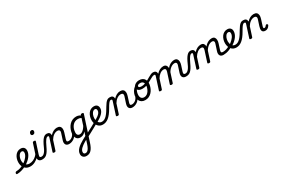

<svg xmlns="http://www.w3.org/2000/svg" viewBox="8 -2666 7402 5055"><g transform="rotate(-30 3708.5 -138.0)"><path d="M-130 17Q-144 17 -150 5.5Q-156 -6 -153 -20.5Q-150 -35 -138.5 -46.5Q-127 -58 -106 -58Q-50 -58 7.5 -76.5Q65 -95 118.5 -127Q172 -159 214 -198Q240 -222 263.5 -252Q287 -282 301.5 -314.5Q316 -347 316 -379Q316 -409 303 -424Q290 -439 261 -439Q247 -439 240.5 -451Q234 -463 235.5 -479Q237 -495 247.5 -507Q258 -519 279 -519Q322 -519 350 -502.5Q378 -486 392 -458.5Q406 -431 406 -396Q406 -348 388 -303Q370 -258 339 -217.5Q308 -177 268 -143Q212 -94 143.5 -58Q75 -22 4.5 -2.5Q-66 17 -130 17Z M274 19Q226 19 188.5 5.5Q151 -8 124.5 -32Q98 -56 80.5 -87.5Q63 -119 55 -155.5Q47 -192 47 -229Q47 -283 62.5 -334.5Q78 -386 107.5 -428Q137 -470 180.5 -494.5Q224 -519 280 -519Q289 -519 291.5 -507Q294 -495 290.5 -479Q287 -463 279.5 -451Q272 -439 263 -439Q236 -439 213 -421.5Q190 -404 172.5 -374.5Q155 -345 145 -308.5Q135 -272 135 -234Q135 -202 143 -170.5Q151 -139 169 -114Q187 -89 217 -74Q247 -59 292 -59Q354 -59 410.5 -85.5Q467 -112 512 -158.5Q557 -205 583 -265Q587 -273 598.5 -274.5Q610 -276 618.5 -269.5Q627 -263 620 -245Q592 -169 538 -109.5Q484 -50 415.5 -15.5Q347 19 274 19Z M632 17Q597 17 571.5 5Q546 -7 532.5 -29.5Q519 -52 517.5 -83Q516 -114 529 -153L637 -483Q643 -503 652.5 -509Q662 -515 682 -515Q713 -515 721.5 -505.5Q730 -496 723 -476L614 -141Q598 -94 609.5 -76Q621 -58 657 -58Q671 -58 676.5 -46.5Q682 -35 679.5 -20.5Q677 -6 665 5.5Q653 17 632 17ZM744 -669Q724 -669 709.5 -682Q695 -695 695 -720Q695 -747 713 -771Q731 -795 768 -795Q788 -795 802.5 -782.5Q817 -770 817 -744Q817 -717 799.5 -693Q782 -669 744 -669Z M634 17Q625 17 622.5 5.5Q620 -6 624 -20.5Q628 -35 637 -46.5Q646 -58 658 -58Q674 -58 693 -65Q712 -72 733.5 -91Q755 -110 779 -145.5Q803 -181 828 -239Q866 -326 898 -380Q930 -434 958.5 -463.5Q987 -493 1013.5 -504Q1040 -515 1065 -515Q1076 -515 1079 -503.5Q1082 -492 1080.5 -477.5Q1079 -463 1073.5 -451.5Q1068 -440 1060 -440Q1043 -440 1025.5 -428Q1008 -416 989 -391.5Q970 -367 948.5 -328Q927 -289 902 -235Q866 -156 834.5 -106.5Q803 -57 771.5 -30Q740 -3 706.5 7Q673 17 634 17Z M1453 17Q1418 17 1393 5Q1368 -7 1354.5 -29.5Q1341 -52 1340 -83Q1339 -114 1351 -153L1413 -344Q1423 -375 1419 -396.5Q1415 -418 1397.5 -429Q1380 -440 1349 -440Q1320 -440 1291 -429.5Q1262 -419 1234 -399Q1206 -379 1182 -351.5Q1158 -324 1138 -290L1048 -11Q1044 2 1033.5 8.5Q1023 15 1000 15Q984 15 970.5 8Q957 1 963 -18L1083 -391Q1091 -415 1086 -427.5Q1081 -440 1062 -440Q1047 -440 1040.5 -451.5Q1034 -463 1034.5 -477.5Q1035 -492 1043.5 -503.5Q1052 -515 1067 -515Q1092 -515 1111.5 -508.5Q1131 -502 1144 -489.5Q1157 -477 1164 -458.5Q1171 -440 1171 -417V-413Q1194 -438 1218.5 -457.5Q1243 -477 1269.5 -491Q1296 -505 1324 -512Q1352 -519 1380 -519Q1440 -519 1470 -491.5Q1500 -464 1504.5 -416.5Q1509 -369 1489 -308L1436 -141Q1421 -94 1431.5 -76Q1442 -58 1478 -58Q1492 -58 1497.5 -46.5Q1503 -35 1500.5 -20.5Q1498 -6 1486 5.5Q1474 17 1453 17Z M1453 17Q1439 17 1433 5.5Q1427 -6 1430 -20.5Q1433 -35 1445 -46.5Q1457 -58 1478 -58Q1504 -58 1530 -66.5Q1556 -75 1580 -92Q1604 -109 1623 -133.5Q1642 -158 1653 -190Q1658 -205 1670 -205.5Q1682 -206 1691.5 -196.5Q1701 -187 1698 -173Q1688 -130 1664 -95Q1640 -60 1606.5 -35Q1573 -10 1533.5 3.5Q1494 17 1453 17Z M1694 519Q1632 519 1596 484.5Q1560 450 1560 397Q1560 350 1579.5 310Q1599 270 1635 233.5Q1671 197 1719.5 163.5Q1768 130 1826 98Q1843 90 1859 81Q1875 72 1891.5 63Q1908 54 1924 46L1961 -69Q1931 -34 1901 -15.5Q1871 3 1844 10Q1817 17 1795 17Q1749 17 1716.5 -3Q1684 -23 1666.5 -61Q1649 -99 1649 -151Q1649 -195 1661 -245Q1673 -295 1697.5 -343.5Q1722 -392 1760 -432Q1798 -472 1850 -495.5Q1902 -519 1969 -519Q1992 -519 2014 -514Q2036 -509 2056 -500.5Q2076 -492 2094 -480L2095 -484Q2102 -504 2110 -509.5Q2118 -515 2140 -515Q2171 -515 2179.5 -505.5Q2188 -496 2181 -476L1944 252Q1921 325 1895 376Q1869 427 1839 458.5Q1809 490 1773 504.5Q1737 519 1694 519ZM1707 442Q1737 442 1763.5 422Q1790 402 1813.5 360Q1837 318 1859 250L1893 144Q1883 149 1874.5 154Q1866 159 1858 163Q1850 167 1842 172Q1798 198 1762.5 224Q1727 250 1701 276Q1675 302 1661.5 328.5Q1648 355 1648 384Q1648 404 1655.5 416.5Q1663 429 1676.5 435.5Q1690 442 1707 442ZM1824 -63Q1857 -63 1889 -81Q1921 -99 1951 -132Q1981 -165 2008 -211L2074 -415Q2048 -429 2024 -434.5Q2000 -440 1975 -440Q1922 -440 1882.5 -421Q1843 -402 1815.5 -370.5Q1788 -339 1771 -301.5Q1754 -264 1746.5 -227Q1739 -190 1739 -160Q1739 -128 1748.5 -106.5Q1758 -85 1777 -74Q1796 -63 1824 -63Z M2328 -86Q2278 -57 2218.5 -24.5Q2159 8 2095.5 42Q2032 76 1970 109Q1965 111 1959.5 102Q1954 93 1951.5 79Q1949 65 1951.5 52Q1954 39 1963 34Q2020 3 2080.5 -28.5Q2141 -60 2200 -92Q2259 -124 2309 -154Q2317 -159 2324 -151Q2331 -143 2334.5 -129.5Q2338 -116 2337 -103.5Q2336 -91 2328 -86Z M2296 -146Q2333 -166 2375 -189.5Q2417 -213 2455 -241.5Q2493 -270 2517 -303Q2541 -336 2541 -375Q2541 -407 2527.5 -423Q2514 -439 2485 -439Q2471 -439 2464.5 -451Q2458 -463 2459.5 -479Q2461 -495 2472 -507Q2483 -519 2504 -519Q2550 -519 2577.5 -502Q2605 -485 2618 -457.5Q2631 -430 2631 -396Q2631 -352 2612 -313.5Q2593 -275 2561 -241.5Q2529 -208 2489.5 -179.5Q2450 -151 2407.5 -127Q2365 -103 2326 -83Z M2480 19Q2437 19 2403.5 5.5Q2370 -8 2345.5 -32Q2321 -56 2304.5 -87.5Q2288 -119 2280 -155.5Q2272 -192 2272 -229Q2272 -283 2287.5 -334.5Q2303 -386 2332.5 -428Q2362 -470 2405.5 -494.5Q2449 -519 2505 -519Q2514 -519 2516.5 -507Q2519 -495 2515.5 -479Q2512 -463 2504.5 -451Q2497 -439 2488 -439Q2467 -439 2447.5 -427.5Q2428 -416 2412 -396Q2396 -376 2384.5 -350Q2373 -324 2366.5 -294Q2360 -264 2360 -234Q2360 -202 2367.5 -170.5Q2375 -139 2391 -114Q2407 -89 2432 -74Q2457 -59 2493 -59Q2535 -59 2572.5 -79Q2610 -99 2645 -136.5Q2680 -174 2715.5 -227.5Q2751 -281 2789 -348Q2820 -401 2846 -434Q2872 -467 2894.5 -484.5Q2917 -502 2936.5 -508.5Q2956 -515 2975 -515Q2991 -515 2997.5 -503.5Q3004 -492 3003 -477.5Q3002 -463 2993.5 -451.5Q2985 -440 2970 -440Q2956 -440 2941 -428.5Q2926 -417 2908.5 -394.5Q2891 -372 2871.5 -340.5Q2852 -309 2829 -269Q2784 -190 2741 -135Q2698 -80 2655.5 -46Q2613 -12 2569.5 3.5Q2526 19 2480 19Z M3378 17Q3343 17 3318 5Q3293 -7 3279.5 -29.5Q3266 -52 3265 -83Q3264 -114 3276 -153L3338 -344Q3348 -375 3344 -396.5Q3340 -418 3322.5 -429Q3305 -440 3274 -440Q3245 -440 3216 -429.5Q3187 -419 3159 -399Q3131 -379 3107 -351.5Q3083 -324 3063 -290L2973 -11Q2969 2 2958.5 8.5Q2948 15 2925 15Q2909 15 2895.5 8Q2882 1 2888 -18L3008 -391Q3016 -415 3011 -427.5Q3006 -440 2987 -440Q2972 -440 2965.5 -451.5Q2959 -463 2959.5 -477.5Q2960 -492 2968.5 -503.5Q2977 -515 2992 -515Q3017 -515 3036.5 -508.5Q3056 -502 3069 -489.5Q3082 -477 3089 -458.5Q3096 -440 3096 -417V-413Q3119 -438 3143.5 -457.5Q3168 -477 3194.5 -491Q3221 -505 3249 -512Q3277 -519 3305 -519Q3365 -519 3395 -491.5Q3425 -464 3429.5 -416.5Q3434 -369 3414 -308L3361 -141Q3346 -94 3356.5 -76Q3367 -58 3403 -58Q3417 -58 3422.5 -46.5Q3428 -35 3425.5 -20.5Q3423 -6 3411 5.5Q3399 17 3378 17Z M3378 17Q3364 17 3358 5.5Q3352 -6 3355 -20.5Q3358 -35 3370 -46.5Q3382 -58 3403 -58Q3429 -58 3455 -66.5Q3481 -75 3505 -92Q3529 -109 3548 -133.5Q3567 -158 3578 -190Q3583 -205 3595 -205.5Q3607 -206 3616.5 -196.5Q3626 -187 3623 -173Q3613 -130 3589 -95Q3565 -60 3531.5 -35Q3498 -10 3458.5 3.5Q3419 17 3378 17Z M3769 19Q3707 19 3664 -6Q3621 -31 3599.5 -75.5Q3578 -120 3578 -176Q3578 -229 3599 -285Q3620 -341 3661 -388.5Q3702 -436 3761 -465Q3820 -494 3896 -494Q3915 -494 3918 -483Q3921 -472 3914 -461Q3907 -450 3894 -450Q3848 -450 3811.5 -433Q3775 -416 3748 -388Q3721 -360 3703 -325Q3685 -290 3676.5 -253Q3668 -216 3668 -183Q3668 -144 3681.5 -116.5Q3695 -89 3720 -75Q3745 -61 3779 -61Q3828 -61 3865 -87Q3902 -113 3927 -153.5Q3952 -194 3965 -238.5Q3978 -283 3978 -321Q3978 -360 3965 -386Q3952 -412 3927.5 -425.5Q3903 -439 3870 -439Q3851 -439 3843 -451Q3835 -463 3837 -479Q3839 -495 3849.5 -507Q3860 -519 3879 -519Q3941 -519 3983.5 -495.5Q4026 -472 4047.5 -429.5Q4069 -387 4069 -331Q4069 -291 4057.5 -243.5Q4046 -196 4022.5 -149.5Q3999 -103 3963 -65Q3927 -27 3878.5 -4Q3830 19 3769 19Z M3851 -278Q3802 -278 3767.5 -291.5Q3733 -305 3715 -328.5Q3697 -352 3697 -383Q3697 -422 3723 -453Q3749 -484 3791 -501.5Q3833 -519 3879 -519Q3898 -519 3906 -507Q3914 -495 3912 -479Q3910 -463 3899.5 -451Q3889 -439 3870 -439Q3829 -439 3804 -425Q3779 -411 3779 -389Q3779 -375 3788.5 -365Q3798 -355 3817 -350Q3836 -345 3862 -345Q3914 -345 3963.5 -362Q4013 -379 4059.5 -404.5Q4106 -430 4149 -455.5Q4192 -481 4230 -498Q4268 -515 4301 -515Q4320 -515 4328.5 -503.5Q4337 -492 4336 -477.5Q4335 -463 4325 -451.5Q4315 -440 4296 -440Q4264 -440 4229 -423.5Q4194 -407 4154 -383Q4114 -359 4067.5 -335Q4021 -311 3967.5 -294.5Q3914 -278 3851 -278Z M4234 15Q4218 15 4204.5 8Q4191 1 4197 -18L4317 -391Q4325 -415 4320 -427.5Q4315 -440 4296 -440Q4280 -440 4271.5 -451.5Q4263 -463 4263.5 -477.5Q4264 -492 4273 -503.5Q4282 -515 4301 -515Q4325 -515 4344.5 -508.5Q4364 -502 4377.5 -489.5Q4391 -477 4398 -458.5Q4405 -440 4405 -417V-413Q4428 -439 4453 -458.5Q4478 -478 4504.5 -491.5Q4531 -505 4558.5 -512Q4586 -519 4614 -519Q4670 -519 4696.5 -489Q4723 -459 4725 -410.5Q4727 -362 4709 -308L4613 -11Q4609 2 4599 8.5Q4589 15 4566 15Q4550 15 4536.5 8Q4523 1 4528 -18L4633 -344Q4641 -369 4641 -390.5Q4641 -412 4627 -426Q4613 -440 4579 -440Q4552 -440 4523.5 -429.5Q4495 -419 4468 -399Q4441 -379 4417 -351.5Q4393 -324 4373 -290L4282 -11Q4278 2 4267.5 8.5Q4257 15 4234 15ZM5004 17Q4969 17 4944 5Q4919 -7 4905.5 -29Q4892 -51 4890.5 -82.5Q4889 -114 4902 -153L4964 -344Q4973 -369 4972.5 -390.5Q4972 -412 4958 -426Q4944 -440 4911 -440Q4882 -440 4852.5 -428.5Q4823 -417 4794.5 -395.5Q4766 -374 4741.5 -344.5Q4717 -315 4697 -278H4663Q4681 -335 4711.5 -380Q4742 -425 4780.5 -456Q4819 -487 4861.5 -503Q4904 -519 4946 -519Q5002 -519 5028 -489Q5054 -459 5056.5 -410.5Q5059 -362 5041 -308L4987 -141Q4972 -94 4983 -76Q4994 -58 5029 -58Q5043 -58 5049 -46.5Q5055 -35 5052 -20.5Q5049 -6 5037 5.5Q5025 17 5004 17Z M5007 17Q4998 17 4995.5 5.5Q4993 -6 4997 -20.5Q5001 -35 5010 -46.5Q5019 -58 5031 -58Q5047 -58 5066 -65Q5085 -72 5106.5 -91Q5128 -110 5152 -145.5Q5176 -181 5201 -239Q5239 -326 5271 -380Q5303 -434 5331.5 -463.5Q5360 -493 5386.5 -504Q5413 -515 5438 -515Q5449 -515 5452 -503.5Q5455 -492 5453.5 -477.5Q5452 -463 5446.5 -451.5Q5441 -440 5433 -440Q5416 -440 5398.5 -428Q5381 -416 5362 -391.5Q5343 -367 5321.5 -328Q5300 -289 5275 -235Q5239 -156 5207.5 -106.5Q5176 -57 5144.5 -30Q5113 -3 5079.5 7Q5046 17 5007 17Z M5373 15Q5357 15 5343.5 8Q5330 1 5336 -18L5456 -391Q5464 -415 5459 -427.5Q5454 -440 5435 -440Q5419 -440 5410.5 -451.5Q5402 -463 5402.5 -477.5Q5403 -492 5412 -503.5Q5421 -515 5440 -515Q5464 -515 5483.5 -508.5Q5503 -502 5516.5 -489.5Q5530 -477 5537 -458.5Q5544 -440 5544 -417V-413Q5567 -439 5592 -458.5Q5617 -478 5643.5 -491.5Q5670 -505 5697.5 -512Q5725 -519 5753 -519Q5809 -519 5835.5 -489Q5862 -459 5864 -410.5Q5866 -362 5848 -308L5752 -11Q5748 2 5738 8.5Q5728 15 5705 15Q5689 15 5675.5 8Q5662 1 5667 -18L5772 -344Q5780 -369 5780 -390.5Q5780 -412 5766 -426Q5752 -440 5718 -440Q5691 -440 5662.5 -429.5Q5634 -419 5607 -399Q5580 -379 5556 -351.5Q5532 -324 5512 -290L5421 -11Q5417 2 5406.5 8.5Q5396 15 5373 15ZM6143 17Q6108 17 6083 5Q6058 -7 6044.5 -29Q6031 -51 6029.5 -82.5Q6028 -114 6041 -153L6103 -344Q6112 -369 6111.5 -390.5Q6111 -412 6097 -426Q6083 -440 6050 -440Q6021 -440 5991.5 -428.5Q5962 -417 5933.5 -395.5Q5905 -374 5880.5 -344.5Q5856 -315 5836 -278H5802Q5820 -335 5850.5 -380Q5881 -425 5919.5 -456Q5958 -487 6000.5 -503Q6043 -519 6085 -519Q6141 -519 6167 -489Q6193 -459 6195.5 -410.5Q6198 -362 6180 -308L6126 -141Q6111 -94 6122 -76Q6133 -58 6168 -58Q6182 -58 6188 -46.5Q6194 -35 6191 -20.5Q6188 -6 6176 5.5Q6164 17 6143 17Z M6144 17Q6125 17 6119.5 5.5Q6114 -6 6119 -20.5Q6124 -35 6137 -46.5Q6150 -58 6169 -58Q6219 -58 6273.5 -74Q6328 -90 6377 -121Q6388 -128 6398 -122.5Q6408 -117 6414 -105Q6420 -93 6420 -81Q6420 -69 6411 -63Q6365 -35 6318 -17Q6271 1 6227 9Q6183 17 6144 17Z M6375 -113Q6414 -133 6449 -159.5Q6484 -186 6512 -215Q6536 -238 6555.5 -265.5Q6575 -293 6586 -322.5Q6597 -352 6597 -379Q6597 -409 6584 -424Q6571 -439 6542 -439Q6528 -439 6521.5 -451Q6515 -463 6516.5 -479Q6518 -495 6528.5 -507Q6539 -519 6560 -519Q6603 -519 6631 -502.5Q6659 -486 6673 -458.5Q6687 -431 6687 -396Q6687 -353 6672 -311.5Q6657 -270 6630 -232Q6603 -194 6567 -160Q6533 -127 6491.5 -99.5Q6450 -72 6406 -49Z M6536 19Q6493 19 6459.5 5.5Q6426 -8 6401.5 -32Q6377 -56 6360.5 -87.5Q6344 -119 6336 -155.5Q6328 -192 6328 -229Q6328 -283 6343.5 -334.5Q6359 -386 6388.5 -428Q6418 -470 6461.5 -494.5Q6505 -519 6561 -519Q6570 -519 6572.5 -507Q6575 -495 6571.5 -479Q6568 -463 6560.5 -451Q6553 -439 6544 -439Q6523 -439 6503.5 -427.5Q6484 -416 6468 -396Q6452 -376 6440.5 -350Q6429 -324 6422.5 -294Q6416 -264 6416 -234Q6416 -202 6423.5 -170.5Q6431 -139 6447 -114Q6463 -89 6488 -74Q6513 -59 6549 -59Q6591 -59 6628.5 -79Q6666 -99 6701 -136.5Q6736 -174 6771.5 -227.5Q6807 -281 6845 -348Q6876 -401 6902 -434Q6928 -467 6950.5 -484.5Q6973 -502 6992.5 -508.5Q7012 -515 7031 -515Q7047 -515 7053.5 -503.5Q7060 -492 7059 -477.5Q7058 -463 7049.5 -451.5Q7041 -440 7026 -440Q7012 -440 6997 -428.5Q6982 -417 6964.5 -394.5Q6947 -372 6927.5 -340.5Q6908 -309 6885 -269Q6840 -190 6797 -135Q6754 -80 6711.5 -46Q6669 -12 6625.5 3.5Q6582 19 6536 19Z M6981 15Q6965 15 6951.5 8Q6938 1 6944 -18L7064 -391Q7072 -415 7067 -427.5Q7062 -440 7043 -440Q7028 -440 7021.5 -451.5Q7015 -463 7015.5 -477.5Q7016 -492 7024.5 -503.5Q7033 -515 7048 -515Q7073 -515 7092.5 -508.5Q7112 -502 7125 -489.5Q7138 -477 7145 -458.5Q7152 -440 7152 -417V-413Q7175 -438 7199.5 -457.5Q7224 -477 7250.5 -491Q7277 -505 7305 -512Q7333 -519 7361 -519Q7421 -519 7451 -491.5Q7481 -464 7485.5 -416.5Q7490 -369 7470 -308L7410 -119Q7407 -108 7404.5 -93.5Q7402 -79 7407 -68.5Q7412 -58 7430 -58Q7445 -58 7457.5 -65.5Q7470 -73 7479.5 -84Q7489 -95 7495 -104Q7501 -112 7511.5 -116Q7522 -120 7539 -109Q7556 -99 7556 -88Q7556 -77 7550 -66Q7540 -48 7521.5 -28.5Q7503 -9 7478 4Q7453 17 7421 17Q7377 17 7354 1.5Q7331 -14 7323.5 -40.5Q7316 -67 7320.5 -99.5Q7325 -132 7336 -166L7394 -344Q7404 -375 7400 -396.5Q7396 -418 7378.5 -429Q7361 -440 7330 -440Q7301 -440 7272 -429.5Q7243 -419 7215 -399Q7187 -379 7163 -351.5Q7139 -324 7119 -290L7029 -11Q7025 2 7014.5 8.5Q7004 15 6981 15Z"/></g></svg>

Font: Playwrite RO
Style: Regular
Weight: 400
Designer: Veronika Burian, José Scaglione
Foundry: TypeTogether
Version: Version 1.002